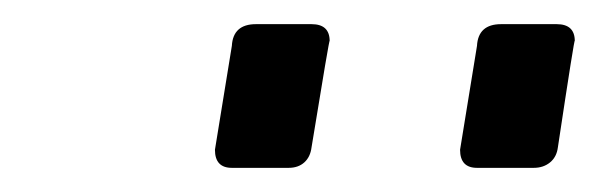

<svg xmlns="http://www.w3.org/2000/svg" viewBox="-20 -787 496 159"><path d="M158 -663 172 -749Q173 -767 192 -767H238Q253 -767 253 -753Q253 -757 238 -665Q237 -657 232 -652.5Q227 -648 219 -648H172Q158 -648 158 -663ZM361 -663 375 -749Q376 -767 395 -767H441Q456 -767 456 -753Q456 -758 442 -665Q441 -657 435.5 -652.5Q430 -648 422 -648H375Q361 -648 361 -663Z"/></svg>

Font: Exo Medium
Style: Italic
Weight: 500
Italic angle: -9°
Designer: Natanael Gama
Foundry: Natanael Gama
Version: Version 1.500; ttfautohint (v1.6)